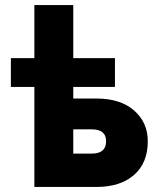

<svg xmlns="http://www.w3.org/2000/svg" viewBox="-20 -740 629 760"><path d="M116 0V-396H23V-510H116V-720H270V-510H435V-396H270V-350H362Q457 -350 511 -302.5Q565 -255 565 -181Q565 -95 510.5 -47.5Q456 0 362 0ZM343 -228H270V-132H343Q400 -132 400 -181Q400 -228 343 -228Z"/></svg>

Font: Wix Madefor Text ExtraBold
Style: Regular
Weight: 800
Designer: Dalton Maag Ltd
Foundry: Dalton Maag Ltd
Version: Version 3.100